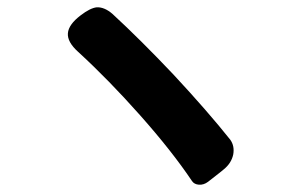

<svg xmlns="http://www.w3.org/2000/svg" viewBox="-20 -605 799 526"><path d="M506 -109Q451 -191 364 -289Q278 -386 194 -463Q164 -490 166 -514Q168 -538 201 -563Q227 -583 245 -585Q266 -586 288 -567Q365 -496 455 -401Q549 -300 611 -222Q623 -205 619 -182Q614 -158 593 -141L582 -132L550 -107Q538 -98 525 -99Q512 -100 506 -109Z"/></svg>

Font: GenSenRounded JP B
Style: Regular
Weight: 700
Version: Version 1.501;PS 1;hotconv 16.6.51;makeotf.lib2.5.65220